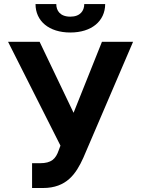

<svg xmlns="http://www.w3.org/2000/svg" viewBox="-20 -938 711 968"><path d="M20.6 -727.3 284.8 -203.8 275.9 -180C261 -137.1 239.7 -115.1 181.1 -115.1H141.7V9.9H196.4C315.7 9.9 363.6 -61.8 400.2 -142.8L650.9 -727.3H494L350.9 -369.3L179.7 -727.3ZM159.1 -917.6C159.1 -831.7 226.9 -774.1 334.5 -774.1C442.1 -774.1 509.9 -831.7 510.3 -917.6H404.8C404.8 -884.2 384.9 -854 334.5 -854C282.7 -854 263.5 -884.9 263.8 -917.6Z"/></svg>

Font: Inter-Hewn
Style: Bold
Weight: 700
Designer: Rasmus Andersson
Foundry: rsms
Version: Version 3.012;git-f93a4a705